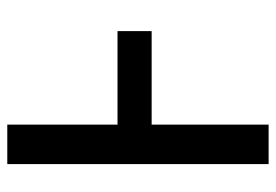

<svg xmlns="http://www.w3.org/2000/svg" viewBox="-138 -638 775 540"><g transform="rotate(-90 250.0 -367.5)"><path d="M59 0V-735H170V-425H433V-329H170V0Z"/></g></svg>

Font: Iosevka SS04
Style: Bold
Weight: 700
Monospace: yes
Designer: Belleve Invis
Foundry: Belleve Invis
Version: Version 19.0.0; ttfautohint (v1.8.4)